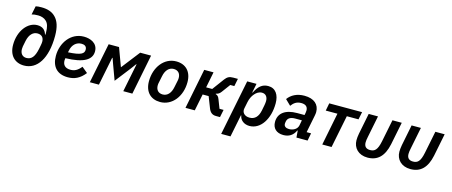

<svg xmlns="http://www.w3.org/2000/svg" viewBox="-53 -1482 5681 2412"><g transform="rotate(15 2788.0 -276.0)"><path d="M234 12C405 12 517 -154 517 -448C517 -564 491 -639 443 -687C401 -730 343 -752 259 -752C227 -752 205 -750 185 -745L162 -633C185 -640 211 -643 246 -643C290 -643 328 -629 355 -602C383 -574 396 -527 396 -460V-433H390C373 -490 334 -522 269 -522C143 -522 36 -386 36 -205C36 -66 116 12 234 12ZM239 -88C187 -88 157 -126 157 -182C157 -196 159 -209 160 -217L175 -292C193 -378 239 -422 296 -422C352 -422 380 -389 380 -336C380 -320 377 -305 374 -288L364 -237C342 -132 304 -88 239 -88Z M804 12C890 12 960 -19 1025 -102L950 -164C905 -108 865 -88 813 -88C741 -88 711 -126 711 -183C711 -190 712 -199 714 -212C950 -218 1052 -281 1052 -390C1052 -498 953 -534 871 -534C701 -534 591 -380 591 -211C591 -72 663 12 804 12ZM863 -440C895 -440 933 -430 933 -381C933 -330 898 -301 727 -292L732 -317C746 -392 797 -440 863 -440Z M1089 0H1207L1281 -369H1286L1311 -299L1385 -98L1542 -300L1593 -369H1598L1524 0H1642L1746 -522H1604L1419 -284H1417L1329 -522H1194Z M2005 12C2161 12 2274 -133 2274 -317C2274 -456 2194 -534 2072 -534C1916 -534 1803 -389 1803 -205C1803 -66 1883 12 2005 12ZM2012 -88C1954 -88 1923 -126 1923 -182C1923 -196 1925 -209 1927 -217L1945 -305C1961 -389 2006 -434 2065 -434C2123 -434 2154 -396 2154 -340C2154 -326 2152 -314 2150 -304L2132 -217C2116 -133 2071 -88 2012 -88Z M2333 0H2454L2498 -218H2576L2631 -77C2650 -26 2679 0 2729 0H2782L2802 -99H2749L2704 -215C2692 -247 2677 -259 2655 -265L2656 -271C2681 -275 2700 -285 2720 -312L2802 -423H2855L2875 -522H2815C2764 -522 2738 -508 2708 -468L2596 -316H2517L2558 -522H2437Z M2851 200H2972L3030 -89H3035C3044 -29 3097 12 3167 12C3312 12 3413 -145 3413 -347C3413 -457 3365 -534 3268 -534C3188 -534 3140 -488 3098 -403H3093L3117 -522H2996ZM3140 -89C3076 -89 3038 -131 3049 -184L3067 -273C3076 -316 3094 -355 3120 -384C3143 -411 3174 -433 3213 -433C3262 -433 3289 -398 3289 -345C3289 -329 3286 -305 3283 -290L3269 -218C3252 -133 3210 -89 3140 -89Z M3608 12C3678 12 3732 -19 3764 -89H3769L3776 0H3921L3940 -99H3882L3927 -324C3931 -343 3933 -361 3933 -374C3933 -471 3865 -534 3739 -534C3639 -534 3569 -494 3525 -434L3596 -365C3626 -405 3660 -435 3723 -435C3781 -435 3810 -409 3810 -360C3810 -351 3809 -340 3807 -330L3801 -300H3706C3551 -300 3465 -234 3465 -121C3465 -40 3516 12 3608 12ZM3657 -79C3618 -79 3591 -97 3591 -129C3591 -134 3591 -144 3595 -163C3604 -205 3638 -227 3700 -227H3786L3773 -157C3762 -106 3711 -79 3657 -79Z M4112 0H4233L4318 -423H4470L4490 -522H4063L4044 -423H4196Z M4697 -522H4576L4522 -251C4516 -217 4513 -191 4513 -164C4513 -64 4584 12 4702 12C4833 12 4913 -66 4947 -228L5006 -522H4885L4827 -234C4803 -114 4767 -88 4709 -88C4658 -88 4631 -114 4631 -167C4631 -189 4634 -208 4641 -242Z M5255 -522H5134L5080 -251C5074 -217 5071 -191 5071 -164C5071 -64 5142 12 5260 12C5391 12 5471 -66 5505 -228L5564 -522H5443L5385 -234C5361 -114 5325 -88 5267 -88C5216 -88 5189 -114 5189 -167C5189 -189 5192 -208 5199 -242Z"/></g></svg>

Font: Braiins Sans SemiBold
Style: Italic
Weight: 600
Italic angle: -11.31°
Designer: Mike Abbink, Paul van der Laan, Pieter van Rosmalen, Jiri Chlebus, Lubos Buracinsky
Foundry: Bold Monday, Sudetype
Version: Version 1.000;hotconv 1.0.109;makeotfexe 2.5.65596